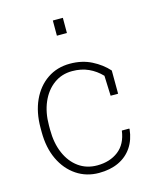

<svg xmlns="http://www.w3.org/2000/svg" viewBox="-115 -842 758 931"><g transform="rotate(-15 263.5 -376.0)"><path d="M266.1 10.3Q203.1 10.3 153.6 -22.9Q104 -56.2 75.9 -115.5Q47.9 -174.8 47.9 -253.9V-274.4Q47.9 -352.5 75.2 -411.9Q102.5 -471.2 151.6 -504.6Q200.7 -538.1 265.6 -538.1Q326.2 -538.1 373.8 -513.9Q421.4 -489.7 453.6 -453.6L454.1 -336.9H416.5L412.6 -438Q384.8 -467.3 348.6 -483.9Q312.5 -500.5 266.6 -500.5Q213.9 -500.5 174.1 -471.2Q134.3 -441.9 112.3 -391.1Q90.3 -340.3 90.3 -274.4V-253.9Q90.3 -186.5 112.3 -135.5Q134.3 -84.5 174.1 -55.9Q213.9 -27.3 267.1 -27.3Q330.6 -27.3 373.5 -60.3Q416.5 -93.3 425.3 -159.7H462.4L463.4 -156.7Q458 -104.5 432.6 -66.9Q407.2 -29.3 365 -9.5Q322.8 10.3 266.1 10.3ZM240.2 -685.5V-761.7H290.5V-685.5Z"/></g></svg>

Font: Roboto Slab ExtraLight
Style: Regular
Weight: 250
Designer: Google
Version: Version 2.000; ttfautohint (v1.8.1.43-b0c9)